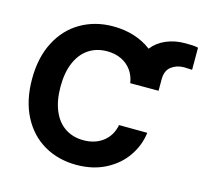

<svg xmlns="http://www.w3.org/2000/svg" viewBox="-106 -847 1029 973"><g transform="rotate(15 408.5 -360.0)"><path d="M532.2 -460.9Q526.4 -499.5 505.4 -528.1Q484.4 -556.6 451.7 -571.8Q418.9 -586.9 377.9 -586.9Q322.8 -586.9 281.5 -559.3Q240.2 -531.7 217.8 -479.2Q195.3 -426.8 195.3 -353.5Q195.3 -278.8 217.8 -226.3Q240.2 -173.8 281.2 -147Q322.3 -120.1 377 -120.1Q438 -120.1 479.7 -152.3Q521.5 -184.6 532.2 -241.2L680.7 -240.2Q672.4 -173.3 633.3 -116.2Q594.2 -59.1 527.8 -24.7Q461.4 9.8 375 9.8Q279.8 9.8 205.1 -33.4Q130.4 -76.7 88.1 -158.7Q45.9 -240.7 45.9 -353.5Q45.9 -465.8 88.6 -548.1Q131.3 -630.4 206.3 -673.6Q281.2 -716.8 375 -716.8Q434.1 -716.8 485.4 -700.7Q536.6 -684.6 576.7 -653.8Q604.5 -689.9 649.7 -709.2Q694.8 -728.5 748 -728.5Q771 -728.5 786.1 -727.8Q801.3 -727.1 817.4 -723.6V-607.4Q804.7 -607.4 796.9 -608.4L775.4 -609.4Q736.8 -609.4 708.7 -588.1Q680.7 -566.9 680.7 -521.5V-460.9Z"/></g></svg>

Font: Pretendard JP
Style: Bold
Weight: 700
Designer: Base glyphs from Inter by Rasmus Andersson; Hangeul glyphs from Noto Sans CJK(Source Han Sans) by Jang Soo-young and Kan
Foundry: Kil Hyung-jin
Version: Version 1.309